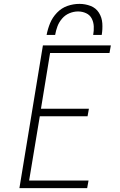

<svg xmlns="http://www.w3.org/2000/svg" viewBox="-20 -969 616 989"><path d="M80 0H429L436 -39H130L185 -370H431L438 -409H191L238 -696H544L551 -735H201ZM220 -789H264Q268 -812 276 -833.5Q284 -855 300 -873.5Q316 -892 338 -901Q360 -910 382 -910Q404 -910 423.5 -901Q443 -892 452.5 -873.5Q462 -855 463 -833Q464 -811 460 -789H504Q509 -819 507 -849Q505 -879 489.5 -903.5Q474 -928 446.5 -938.5Q419 -949 389 -949Q358 -949 327.5 -938.5Q297 -928 273.5 -903.5Q250 -879 238 -849.5Q226 -820 220 -789Z"/></svg>

Font: Iosevka Sparkle Extralight
Style: Italic
Weight: 200
Italic angle: -9°
Designer: Belleve Invis
Foundry: Belleve Invis
Version: Version 4.5.0; ttfautohint (v1.8.3)